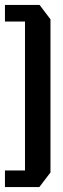

<svg xmlns="http://www.w3.org/2000/svg" viewBox="-72 -661 255 776"><path d="M132 -583V36L87 95H-52V28H29V-574H-52V-641H88Z"/></svg>

Font: Shorif Bongobondhu ANSI V1
Style: Regular
Weight: 400
Designer: Shorif Uddin Shishir, Shorif art & Design, e-mail : shorifart@gmail.com, facebook : Shorif2001
Foundry: Lipighor Font Foundry
Version: Designed by Shorif Uddin Shishir | Developed by Niladri Shek